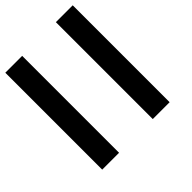

<svg xmlns="http://www.w3.org/2000/svg" viewBox="-81 -878 1007 1007"><g transform="rotate(45 422.0 -375.0)"><path d="M718.8 -250V-125H0V-250ZM718.8 -625V-500H0V-625Z"/></g></svg>

Font: CraftyPE
Style: Regular
Weight: 400
Designer: Erek Butcher
Foundry: Haunted Coop
Version: Version 0.018;April 4, 2024;FontCreator 15.0.0.2962 64-bit